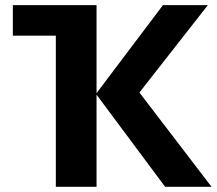

<svg xmlns="http://www.w3.org/2000/svg" viewBox="-20 -717 832 737"><path d="M605.5 -697.3H777.8L515.1 -361.8L792 0H613.8L350.6 -353.5V0H194.3V-580.1H29.3V-697.3H350.6V-359.4Z"/></svg>

Font: Lunasima
Style: Bold
Weight: 700
Designer: The DocRepair Project, Monotype Design Team
Foundry: Google
Version: Version 2.009